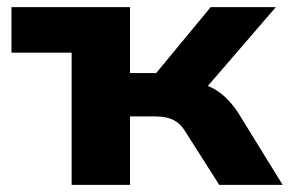

<svg xmlns="http://www.w3.org/2000/svg" viewBox="-20 -516 809 536"><path d="M180 0V-369H12V-496H343V-312H416L568 -496H750L530 -241L513 -287Q542 -284 565 -274Q588 -264 607.5 -246Q627 -228 645 -201L769 0H592L501 -143Q490 -162 478 -172Q466 -182 450 -186.5Q434 -191 411 -191H343V0Z"/></svg>

Font: Nunito Sans 10pt SemiExpanded ExtraBold
Style: Regular
Weight: 800
Width: 6
Designer: Vernon Adams
Foundry: Vernon Adams
Version: Version 3.101;gftools[0.9.27]